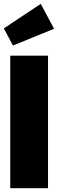

<svg xmlns="http://www.w3.org/2000/svg" viewBox="-26 -988 304 1008"><path d="M188 -967.8 257.8 -836.9 42 -749 -5.9 -838.9ZM226.1 -695.8V0H27.8V-695.8Z"/></svg>

Font: Fira Sans Compressed Heavy
Style: Regular
Weight: 900
Width: 1
Designer: Carrois Corporate & Edenspiekermann AG
Foundry: Carrois Corporate GbR & Edenspiekermann AG
Version: Version 4.203;PS 004.203;hotconv 1.0.88;makeotf.lib2.5.64775